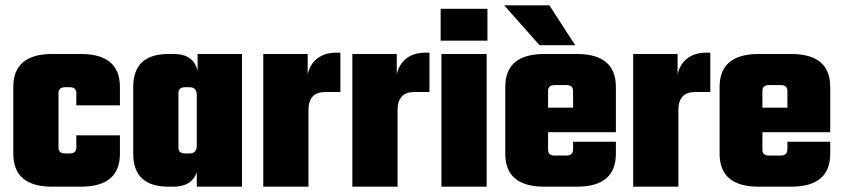

<svg xmlns="http://www.w3.org/2000/svg" viewBox="-20 -702 3167 722"><path d="M431 -306H267V-352Q267 -374 242 -374H225Q200 -374 200 -352V-147Q200 -125 225 -125H242Q267 -125 267 -147V-193H431V-124Q431 0 284 0H177Q30 0 30 -124V-375Q30 -499 177 -499H284Q431 -499 431 -375Z M723 -499H890V0H720V-54Q701 0 632 0H614Q481 0 481 -124V-375Q481 -499 614 -499H632Q709 -499 723 -435ZM676 -125H693Q720 -125 720 -155V-344Q720 -374 693 -374H676Q651 -374 651 -352V-147Q651 -125 676 -125Z M1245 -504H1260V-356H1203Q1140 -356 1140 -288V0H970V-499H1137V-422Q1145 -460 1173 -482Q1201 -504 1245 -504Z M1580 -504H1595V-356H1538Q1475 -356 1475 -288V0H1305V-499H1472V-422Q1480 -460 1508 -482Q1536 -504 1580 -504Z M1637 -549V-669H1813V-549ZM1810 0H1640V-499H1810Z M2027 -499H2149Q2296 -499 2296 -375V-205H2041V-139Q2041 -117 2066 -117H2110Q2135 -117 2135 -141V-169H2296V-124Q2296 0 2149 0H2027Q1880 0 1880 -124V-375Q1880 -499 2027 -499ZM2041 -297H2135V-360Q2135 -382 2110 -382H2066Q2041 -382 2041 -360ZM2143 -532H2009L1876 -682H2046Z M2636 -504H2651V-356H2594Q2531 -356 2531 -288V0H2361V-499H2528V-422Q2536 -460 2564 -482Q2592 -504 2636 -504Z M2833 -499H2955Q3102 -499 3102 -375V-205H2847V-139Q2847 -117 2872 -117H2916Q2941 -117 2941 -141V-169H3102V-124Q3102 0 2955 0H2833Q2686 0 2686 -124V-375Q2686 -499 2833 -499ZM2847 -297H2941V-360Q2941 -382 2916 -382H2872Q2847 -382 2847 -360Z"/></svg>

Font: Teko
Style: Bold
Weight: 700
Designer: Manushi Parikh, Jonny Pinhorn
Foundry: Indian Type Foundry
Version: Version 1.106;PS 1.0;hotconv 1.0.78;makeotf.lib2.5.61930; tt